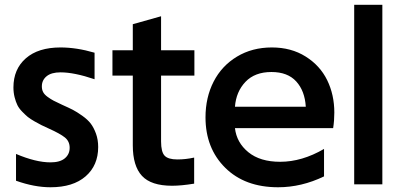

<svg xmlns="http://www.w3.org/2000/svg" viewBox="-20 -770 1673 802"><path d="M190.9 12.2Q123.5 12.2 46.9 -15.1V-127Q129.9 -91.8 190.9 -91.8Q230.5 -91.8 250.7 -108.6Q271 -125.5 271 -152.8Q271 -179.7 251 -195.8Q231 -211.9 184.1 -232.9Q163.6 -242.2 153.3 -247.3Q143.1 -252.4 124.5 -262.9Q106 -273.4 95.9 -281.7Q85.9 -290 72.8 -303.5Q59.6 -316.9 52.7 -330.8Q45.9 -344.7 41 -364Q36.1 -383.3 36.1 -404.8Q36.1 -481 87.9 -526.4Q139.6 -571.8 232.9 -571.8Q299.8 -571.8 375 -549.8V-439Q290 -467.8 232.9 -467.8Q194.3 -467.8 174.6 -451.4Q154.8 -435.1 154.8 -409.2Q154.8 -395.5 160.2 -385.3Q165.5 -375 179 -365.2Q192.4 -355.5 204.1 -349.4Q215.8 -343.3 240.2 -332Q267.6 -319.8 284.2 -311.3Q300.8 -302.7 323.5 -286.6Q346.2 -270.5 358.9 -253.9Q371.6 -237.3 380.9 -211.9Q390.1 -186.5 390.1 -155.8Q390.1 -79.1 337.6 -33.4Q285.2 12.2 190.9 12.2Z M698.7 5.9Q611.3 5.9 573 -35.4Q534.7 -76.7 534.7 -163.1V-454.1H449.7V-560.1H534.7V-668.9L652.8 -702.1V-560.1H792V-454.1H652.8V-179.2Q652.8 -135.3 667.7 -119.6Q682.6 -104 720.7 -104Q755.9 -104 791 -111.8V-2.9Q737.3 5.9 698.7 5.9Z M1141.6 12.2Q1002.9 12.2 920.7 -69.3Q838.4 -150.9 838.4 -279.8Q838.4 -362.8 872.3 -429Q906.2 -495.1 969.7 -533.4Q1033.2 -571.8 1115.7 -571.8Q1196.3 -571.8 1256.6 -533.9Q1316.9 -496.1 1346.7 -435.1Q1376.5 -374 1376.5 -299.8Q1376.5 -266.6 1371.6 -234.9H961.4Q968.3 -174.3 1017.3 -134.3Q1066.4 -94.2 1150.4 -94.2Q1241.2 -94.2 1333.5 -147.9V-33.2Q1239.3 12.2 1141.6 12.2ZM961.4 -324.2H1257.3Q1253.4 -390.1 1217.5 -429.7Q1181.6 -469.2 1113.8 -469.2Q1044.4 -469.2 1005.4 -428.2Q966.3 -387.2 961.4 -324.2Z M1459.5 0V-750H1577.1V0Z"/></svg>

Font: TASA Explorer SemiBold
Style: Regular
Weight: 600
Designer: Weizhong Zhang
Foundry: Local Remote
Version: Version 1.000;Glyphs 3.1.2 (3151)